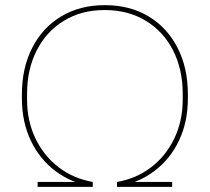

<svg xmlns="http://www.w3.org/2000/svg" viewBox="-20 -725 814 745"><path d="M65 -343V-359Q65 -462 105.5 -540.5Q146 -619 218.5 -662Q291 -705 386 -705H388Q483 -705 555.5 -662Q628 -619 668.5 -540.5Q709 -462 709 -359V-343Q709 -252 674.5 -179.5Q640 -107 578.5 -61Q517 -15 439 -2L434 -19Q509 -32 566.5 -76Q624 -120 656.5 -188Q689 -256 689 -339V-361Q689 -456 651.5 -529.5Q614 -603 545.5 -644.5Q477 -686 387 -686H385Q296 -686 228 -644.5Q160 -603 122.5 -529.5Q85 -456 85 -361V-339Q85 -256 117.5 -188Q150 -120 207.5 -76Q265 -32 340 -19L335 -2Q257 -15 195.5 -61Q134 -107 99.5 -179.5Q65 -252 65 -343ZM126 -19H340V0H126ZM434 -19H648V0H434Z"/></svg>

Font: Fixel Italic Variable 20240409 Display Thin
Style: Italic
Weight: 100
Italic angle: -10°
Designer: AlfaBravo + MacPaw
Foundry: Kyrylo Tkachov, Marchela Mozhyna, Serhii Makarenko, Maria Weinstein, Zakhar Kryvoshyya
Version: Version 1.211;Glyphs 3.2 (3225)